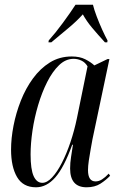

<svg xmlns="http://www.w3.org/2000/svg" viewBox="-20 -786 512 816"><path d="M133 10Q78 10 52.5 -33.5Q27 -77 27 -150Q27 -198 37.5 -252Q48 -306 68.5 -358Q89 -410 120 -452.5Q151 -495 192 -520.5Q233 -546 285 -546Q319 -546 342.5 -534Q366 -522 381 -508L437 -535H445L373 -194Q370 -177 365.5 -152.5Q361 -128 357.5 -104Q354 -80 354 -63Q354 -15 386 -15Q400 -15 413.5 -23.5Q427 -32 442 -48L448 -39Q431 -21 407 -5.5Q383 10 348 10Q278 10 278 -70Q278 -94 282 -119Q286 -144 290 -171H287Q252 -74 215 -32Q178 10 133 10ZM160 -9Q180 -9 201.5 -32Q223 -55 243 -94Q263 -133 279.5 -182Q296 -231 307 -284L352 -504Q342 -521 326 -528.5Q310 -536 293 -536Q259 -536 231 -509Q203 -482 180.5 -437.5Q158 -393 142 -339Q126 -285 118 -230.5Q110 -176 110 -130Q110 -66 123 -37.5Q136 -9 160 -9ZM187 -614Q215 -645 247 -688.5Q279 -732 301 -766H375Q380 -745 391 -716Q402 -687 414.5 -659.5Q427 -632 437 -614L436 -606H426Q394 -641 371 -668.5Q348 -696 332 -725Q305 -695 270.5 -666.5Q236 -638 198 -606H186Z"/></svg>

Font: Noto Serif Display ExtraCondensed
Style: Italic
Weight: 400
Width: 2
Italic angle: -12°
Designer: Monotype Design Team
Foundry: Monotype Imaging Inc.
Version: Version 2.009